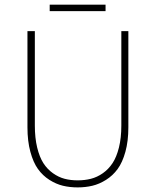

<svg xmlns="http://www.w3.org/2000/svg" viewBox="-20 -794 670 826"><path d="M98.1 -246.1V-660.2H129.9V-253.9Q129.9 -200.7 139.9 -159.4Q149.9 -118.2 166.7 -92Q183.6 -65.9 207.8 -48.8Q231.9 -31.7 257.8 -24.9Q283.7 -18.1 314 -18.1Q344.7 -18.1 371.3 -24.9Q397.9 -31.7 422.4 -48.8Q446.8 -65.9 464.1 -92Q481.4 -118.2 491.7 -159.4Q502 -200.7 502 -253.9V-660.2H532.2V-246.1Q532.2 -187 519.5 -141.1Q506.8 -95.2 486.1 -66.9Q465.3 -38.6 436.3 -20.3Q407.2 -2 377.4 5.1Q347.7 12.2 314 12.2Q280.3 12.2 250.7 5.1Q221.2 -2 192.4 -20.3Q163.6 -38.6 143.3 -66.9Q123 -95.2 110.6 -141.1Q98.1 -187 98.1 -246.1ZM193.8 -746.1V-773.9H434.1V-746.1Z"/></svg>

Font: Source Sans 3 ExtraLight
Style: Regular
Weight: 200
Designer: Paul D. Hunt
Foundry: Adobe
Version: Version 3.052;hotconv 1.1.0;makeotfexe 2.6.0